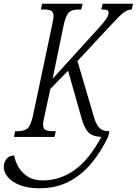

<svg xmlns="http://www.w3.org/2000/svg" viewBox="-73 -734 733 1029"><path d="M2 0 8 -31H24Q56 -31 73.5 -45Q91 -59 103 -111L207 -603Q210 -620 212 -630Q214 -640 214 -648Q214 -670 200.5 -676.5Q187 -683 162 -683H146L153 -714H370L362 -683H347Q315 -683 298 -669Q281 -655 269 -603L209 -312L459 -587Q487 -618 498 -635.5Q509 -653 509 -665Q509 -676 501.5 -679.5Q494 -683 470 -683L477 -714H640L633 -683Q610 -683 587 -664.5Q564 -646 521 -599L342 -407L431 -105Q442 -68 459 -49.5Q476 -31 507 -31H514L506 0Q470 76 419 138.5Q368 201 298.5 238Q229 275 138 275Q76 275 32 257.5Q-12 240 -34 211.5Q-56 183 -52 151Q-50 132 -36.5 116Q-23 100 3 99Q7 126 24 157.5Q41 189 73.5 211Q106 233 157 233Q247 233 325.5 178Q404 123 470 0Q419 -3 398 -27.5Q377 -52 363 -104L292 -355L197 -258L165 -110Q162 -97 160 -85.5Q158 -74 158 -66Q158 -44 171.5 -37.5Q185 -31 210 -31H226L219 0Z"/></svg>

Font: Noto Serif ExtraCondensed Light
Style: Italic
Weight: 300
Width: 2
Italic angle: -12°
Designer: Monotype Design Team
Foundry: Monotype Imaging Inc.
Version: Version 2.014; ttfautohint (v1.8.4.7-5d5b)